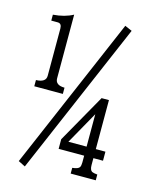

<svg xmlns="http://www.w3.org/2000/svg" viewBox="-121 -860 742 961"><g transform="rotate(15 250.0 -380.0)"><path d="M385.7 -404.8H423.8V-150.9H473.6V-104H423.8V-68.8Q423.8 -42.5 436 -35.6Q443.4 -31.7 463.9 -29.8V0H334V-29.8Q364.3 -32.7 371.1 -43.9Q376 -51.8 376 -68.8V-104H243.7V-153.8ZM376 -318.8 281.7 -150.9H376ZM42 -714.4V-745.1Q102.1 -749.5 145 -772.9V-442.9Q145 -407.7 192.9 -407.2V-375H44.9V-407.2Q96.2 -408.7 96.2 -442.9V-688Q96.2 -714.4 75.2 -714.4ZM406.7 -785.2 443.8 -769 103 24.9 66.9 6.8Z"/></g></svg>

Font: BIZ UDMincho
Style: Regular
Weight: 400
Monospace: yes
Designer: TypeBank Co., Ltd.
Foundry: Morisawa Inc.
Version: Version 1.06